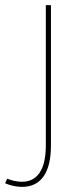

<svg xmlns="http://www.w3.org/2000/svg" viewBox="-74 -537 313 750"><path d="M-46 161Q-19 172 9 173Q56 174 80.5 138Q105 102 105 31V-517H125V31Q125 112 95.5 153Q66 194 9 193Q-23 192 -54 179Z"/></svg>

Font: Montserrat arm Thin
Style: Regular
Weight: 250
Designer: Julieta Ulanovsky
Foundry: Julieta Ulanovsky
Version: Version 6.000;PS 006.000;hotconv 1.0.88;makeotf.lib2.5.64775